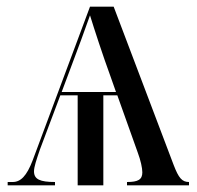

<svg xmlns="http://www.w3.org/2000/svg" viewBox="-20 -556 591 576"><path d="M3 0H145V-10C100 -10 82 -18 82 -42C82 -55 89 -76 100 -108L161 -270H213V0H290V-270H332L393 -99C402 -75 407 -52 407 -39C407 -17 394 -10 361 -10V0H547V-10C526 -10 516 -22 501 -61L321 -536H250L78 -75C60 -28 42 -10 18 -10H3ZM165 -280 186 -336C212 -405 238 -475 250 -510C262 -471 289 -388 310 -331L328 -280Z"/></svg>

Font: Noto Serif Display SemiCondensed
Style: Regular
Weight: 400
Width: 4
Designer: Monotype Design Team
Foundry: Monotype Imaging Inc.
Version: Version 2.009